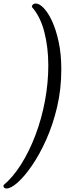

<svg xmlns="http://www.w3.org/2000/svg" viewBox="-83 -805 407 1093"><path d="M121 -785Q141 -785 166 -759Q191 -733 213.5 -684.5Q236 -636 251 -566.5Q266 -497 266 -410Q266 -297 242 -195.5Q218 -94 180 -9.5Q142 75 99 137.5Q56 200 17.5 234Q-21 268 -46 268Q-65 268 -63 249Q-9 204 37.5 130Q84 56 119 -36.5Q154 -129 173 -231Q192 -333 192 -433Q192 -534 169.5 -622.5Q147 -711 98 -766Q101 -785 121 -785Z"/></svg>

Font: Petrona Light
Style: Italic
Weight: 300
Italic angle: -9°
Designer: Ringo R. Seeber
Foundry: Ringo R. Seeber
Version: Version 2.001; ttfautohint (v1.8.3)